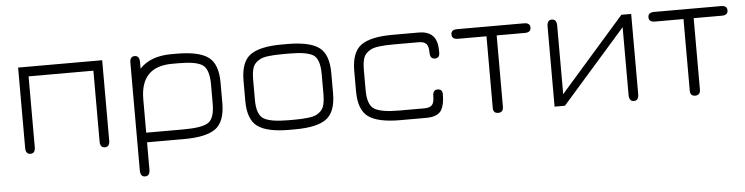

<svg xmlns="http://www.w3.org/2000/svg" viewBox="-43 -659 4006 1033"><g transform="rotate(-5 1960.5 -143.0)"><path d="M75 -27V-461H529V-27Q529 7 503 7Q477 7 477 -27V-409H127V-27Q127 7 101 7Q75 7 75 -27Z M1153 -285V-176Q1153 -75 1102 -37.5Q1051 0 932 0H731V147Q731 182 705 182Q679 182 679 147V-434Q679 -468 705 -468Q731 -468 731 -433V-398Q790 -461 902 -461H931Q1051 -461 1102 -423.5Q1153 -386 1153 -285ZM1101 -177V-284Q1100 -363 1066 -386Q1032 -409 940 -409H902Q731 -409 731 -232V-52H932Q1034 -52 1067.5 -75Q1101 -98 1101 -177Z M1529 0H1500Q1380 0 1328.5 -37.5Q1277 -75 1277 -176V-285Q1277 -386 1328.5 -423.5Q1380 -461 1500 -461H1529Q1649 -461 1700 -423.5Q1751 -386 1751 -285V-176Q1751 -75 1700 -37.5Q1649 0 1529 0ZM1500 -52H1529Q1623 -52 1652 -68Q1680 -83 1689.5 -107Q1699 -131 1699 -177V-284Q1699 -364 1665 -386.5Q1631 -409 1538 -409H1500Q1406 -409 1377 -393Q1348 -378 1338.5 -354Q1329 -330 1329 -284V-177Q1329 -98 1365 -75Q1401 -52 1500 -52Z M2239 0H2098Q1978 0 1926.5 -37.5Q1875 -75 1875 -176V-285Q1875 -386 1926.5 -423.5Q1978 -461 2098 -461H2239Q2322 -461 2336 -389Q2339 -373 2339 -343Q2339 -314 2313 -314Q2287 -314 2287 -348Q2287 -382 2275 -395.5Q2263 -409 2232 -409H2098Q2004 -409 1975 -393Q1946 -378 1936.5 -354Q1927 -330 1927 -284V-177Q1927 -98 1963 -75Q1999 -52 2098 -52H2232Q2264 -52 2275.5 -66Q2287 -80 2287 -114Q2287 -147 2313 -147Q2339 -147 2339 -118Q2339 -66 2323 -36Q2303 0 2239 0Z M2446 -461H2807Q2840 -461 2840 -435Q2840 -409 2807 -409H2655V-24Q2655 7 2627 7Q2600 7 2600 -22V-409H2446Q2413 -409 2413 -435Q2413 -461 2446 -461Z M3333 -461H3386V-28Q3386 7 3360 7Q3334 7 3334 -29V-394L2988 0H2932V-433Q2932 -468 2958 -468Q2984 -468 2984 -432V-63Z M3510 -461H3871Q3904 -461 3904 -435Q3904 -409 3871 -409H3719V-24Q3719 7 3691 7Q3664 7 3664 -22V-409H3510Q3477 -409 3477 -435Q3477 -461 3510 -461Z"/></g></svg>

Font: Jura
Style: Regular
Weight: 400
Designer: Daniel Johnson, Alexei Vanyashin
Foundry: Daniel Johnson
Version: Version 5.103